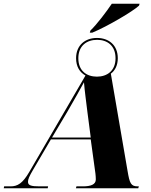

<svg xmlns="http://www.w3.org/2000/svg" viewBox="-63 -1002 805 1022"><path d="M418 -839 415 -828H428C510 -862 645 -942 677 -972L680 -982H532C503 -939 455 -875 418 -839ZM-43 0H191L193 -10H148C103 -10 86 -15 86 -34C86 -48 92 -62 113 -98L208 -260H420L445 -78C446 -67 447 -58 447 -47C447 -20 421 -10 378 -10H344L341 0H673L676 -10H670C634 -10 627 -26 616 -92L527 -610C549 -626 564 -654 564 -692C564 -763 515 -800 453 -800C391 -800 342 -762 342 -692C342 -648 361 -617 392 -600L93 -87C57 -25 30 -10 -7 -10H-41ZM453 -594C399 -594 354 -624 354 -692C354 -758 398 -790 454 -790C508 -790 552 -759 552 -692C552 -625 507 -594 453 -594ZM214 -270 296 -408C331 -469 364 -526 384 -564C388 -515 395 -467 402 -408L420 -270Z"/></svg>

Font: Noto Serif Display SemiCondensed ExtraBold
Style: Italic
Weight: 800
Width: 4
Italic angle: -12°
Designer: Monotype Design Team
Foundry: Monotype Imaging Inc.
Version: Version 2.009